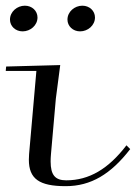

<svg xmlns="http://www.w3.org/2000/svg" viewBox="-21 -628 467 658"><path d="M185.4 -405 0 -400 -1.3 -385H103.7L78.7 -100C78.2 -93.3 77.9 -86.9 77.9 -80.8C77.9 -14.9 113.8 10 204.1 10C290.6 10 358.7 -31 425.2 -117L412.4 -130C350.3 -49 284.6 -10 205.9 -10C168.2 -10 152.5 -28 152.5 -74.8C152.5 -82.4 152.9 -90.8 153.7 -100L170.4 -290ZM64.2 -608.5C37.6 -608.5 13.2 -587.8 13.2 -560.9C13.2 -538.3 31.9 -520.5 56.5 -520.5C83.2 -520.5 107.5 -541.2 107.5 -568.1C107.5 -590.7 88.9 -608.5 64.2 -608.5ZM261.2 -608.5C234.6 -608.5 210.2 -587.8 210.2 -560.9C210.2 -538.3 228.9 -520.5 253.5 -520.5C280.2 -520.5 304.5 -541.2 304.5 -568.1C304.5 -590.7 285.9 -608.5 261.2 -608.5Z"/></svg>

Font: Galberik
Style: Regular
Weight: 400
Designer: Gluk
Foundry: Gluk
Version: Version 0.50